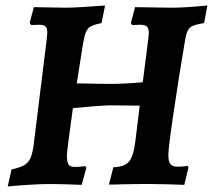

<svg xmlns="http://www.w3.org/2000/svg" viewBox="-20 -669 774 698"><path d="M734 -649 722 -585Q685 -580 672 -569.5Q659 -559 654 -530Q629 -383 610.5 -256.5Q592 -130 592 -106Q592 -82 599.5 -72.5Q607 -63 626 -63Q647 -63 662 -66Q663 -64 664 -62.5Q665 -61 665 -59L650 3Q569 0 531 0H491L423 1Q404 2 376 2L392 -61Q432 -62 448.5 -81Q465 -100 472 -155L488 -285L383 -286Q363 -286 326 -283Q289 -280 245 -276L230 -165L227 -140Q223 -112 223 -101Q223 -93 224 -90Q225 -74 231.5 -68Q238 -62 254 -62Q266 -62 290 -65L294 -59L277 3Q208 0 162 0Q128 0 81 3Q34 6 8 9L22 -53Q54 -60 69.5 -69.5Q85 -79 92.5 -98.5Q100 -118 104 -156L150 -527Q152 -545 152 -550Q152 -567 145.5 -573Q139 -579 122 -579L93 -578L88 -586L103 -643L218 -641Q258 -641 362 -649L349 -585Q323 -580 311 -573.5Q299 -567 293 -553.5Q287 -540 282 -511L259 -366Q343 -364 383 -364Q430 -364 499 -370L519 -527Q521 -543 521 -549Q521 -566 514 -572.5Q507 -579 490 -579L460 -578L456 -586L471 -643L604 -641Q652 -641 734 -649Z"/></svg>

Font: Alegreya SC
Style: Bold Italic
Weight: 700
Italic angle: -7°
Designer: Juan Pablo del Peral
Foundry: Huerta Tipografica
Version: Version 2.007; ttfautohint (v1.6)